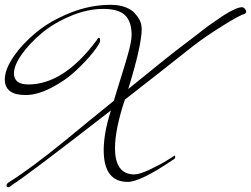

<svg xmlns="http://www.w3.org/2000/svg" viewBox="-225 -740 1043 798"><path d="M334 -15Q354 -15 396 -34.5Q438 -54 470 -74L502 -94Q503 -92 503 -86Q503 -80 494 -76Q359 16 306 16Q206 16 206 -116Q206 -187 236 -281Q-122 -3 -174 28Q-184 38 -191 38Q-198 38 -198 30.5Q-198 23 -186 16Q-99 -38 46 -156Q75 -180 147 -239Q219 -298 248 -321Q254 -342 267.5 -385Q281 -428 288.5 -452.5Q296 -477 305 -508Q322 -567 322 -594Q322 -651 294.5 -677Q267 -703 203 -703Q139 -703 68.5 -673.5Q-2 -644 -52.5 -601.5Q-103 -559 -135 -513.5Q-167 -468 -167 -435Q-167 -389 -107 -389Q40 -389 177 -573Q182 -583 186.5 -583Q191 -583 191 -571Q191 -559 161.5 -522Q132 -485 89 -445Q46 -405 -12 -375Q-70 -345 -119 -345Q-205 -345 -205 -410Q-205 -451 -169 -504Q-133 -557 -75 -605Q-17 -653 66.5 -686.5Q150 -720 235 -720Q271 -720 297.5 -709.5Q324 -699 336 -684Q361 -657 363 -630L364 -620Q364 -552 308 -370Q481 -511 537 -553Q593 -595 611.5 -610Q630 -625 656 -643Q682 -661 704 -676Q758 -710 781 -710Q787 -710 792.5 -704Q798 -698 798 -692Q798 -686 793 -683Q771 -677 700.5 -633Q630 -589 578 -549Q447 -445 294 -326Q253 -203 253 -124Q253 -15 334 -15Z"/></svg>

Font: Mr De Haviland
Style: Regular
Weight: 400
Designer: Alejandro Paul
Foundry: Alejandro Paul
Version: Version 1.000